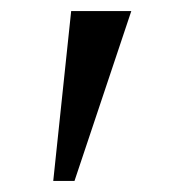

<svg xmlns="http://www.w3.org/2000/svg" viewBox="-20 -842 328 348"><path d="M218 -822 115 -514H76.5L109 -822Z"/></svg>

Font: Merriweather 36pt Light
Style: Regular
Weight: 300
Designer: Eben Sorkin
Foundry: Eben Sorkin
Version: Version 2.100